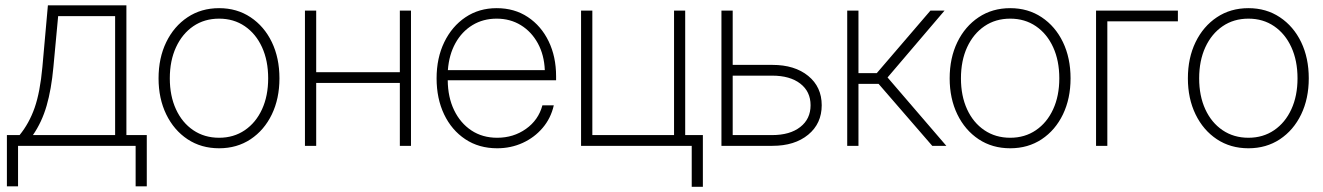

<svg xmlns="http://www.w3.org/2000/svg" viewBox="-20 -556 5043 732"><path d="M6.3 154.3V-41H54.7Q91.3 -85.9 112.1 -145.3Q132.8 -204.6 141.6 -300.3L162.6 -535.6H461.9V-41H539.6V154.3H497.1V0H48.8V154.3ZM105.5 -41H418.9V-494.6H201.7L183.6 -300.3Q175.8 -215.3 157.7 -152.8Q139.6 -90.3 105.5 -41Z M815.4 9.3Q747.1 9.3 695.1 -25.1Q643.1 -59.6 613.8 -119.9Q584.5 -180.2 584.5 -257.3Q584.5 -335 613.8 -395.3Q643.1 -455.6 695.1 -490.2Q747.1 -524.9 815.4 -524.9Q883.3 -524.9 935.3 -490.2Q987.3 -455.6 1016.4 -395.3Q1045.4 -335 1045.4 -257.3Q1045.4 -180.2 1016.4 -119.9Q987.3 -59.6 935.3 -25.1Q883.3 9.3 815.4 9.3ZM815.4 -30.8Q871.1 -30.8 913.3 -59.6Q955.6 -88.4 979 -139.4Q1002.4 -190.4 1002.4 -257.3Q1002.4 -324.7 979 -376Q955.6 -427.2 913.3 -456.1Q871.1 -484.9 815.4 -484.9Q759.3 -484.9 717 -456.1Q674.8 -427.2 651.1 -376Q627.4 -324.7 627.4 -257.3Q627.4 -190.4 650.9 -139.4Q674.3 -88.4 716.8 -59.6Q759.3 -30.8 815.4 -30.8Z M1185.5 -515.6V-280.8H1504.4V-515.6H1546.9V0H1504.4V-239.7H1185.5V0H1142.6V-515.6Z M1875.5 9.3Q1805.7 9.3 1753.7 -25.4Q1701.7 -60.1 1673.1 -120.1Q1644.5 -180.2 1644.5 -257.3Q1644.5 -335 1673.8 -395.3Q1703.1 -455.6 1754.6 -490.2Q1806.2 -524.9 1873.5 -524.9Q1941.4 -524.9 1992.4 -491Q2043.5 -457 2071.8 -398.4Q2100.1 -339.8 2100.1 -265.1V-250H1687Q1687.5 -185.5 1711.2 -136.2Q1734.9 -86.9 1777.1 -58.8Q1819.3 -30.8 1875.5 -30.8Q1937.5 -30.8 1985.1 -64.5Q2032.7 -98.1 2047.9 -154.3H2091.3Q2080.1 -105 2048.8 -68.4Q2017.6 -31.7 1972.7 -11.2Q1927.7 9.3 1875.5 9.3ZM1687.5 -288.6H2057.1Q2054.7 -346.7 2030.5 -390.9Q2006.3 -435.1 1965.8 -460Q1925.3 -484.9 1873.5 -484.9Q1821.8 -484.9 1781.2 -460.2Q1740.7 -435.5 1716.3 -391.4Q1691.9 -347.2 1687.5 -288.6Z M2195.3 0V-515.6H2238.3V-41H2549.8V-515.6H2592.3V0ZM2617.2 156.2V0H2569.8V-41H2659.7V156.2Z M2773.4 -308.6H2924.8Q3009.8 -308.6 3061.3 -266.6Q3112.8 -224.6 3112.8 -154.8Q3112.8 -85 3061.3 -42.5Q3009.8 0 2924.8 0H2730.5V-515.6H2773.4ZM2773.4 -267.6V-41H2923.8Q2991.7 -41 3031 -71.8Q3070.3 -102.5 3070.3 -154.8Q3070.3 -207 3031 -237.3Q2991.7 -267.6 2923.8 -267.6Z M3210 0V-515.6H3252.9V-277.3H3322.8L3527.3 -515.6H3581.1L3363.8 -260.7L3587.9 0H3534.2L3329.6 -236.3H3252.9V0Z M3831.5 9.3Q3763.2 9.3 3711.2 -25.1Q3659.2 -59.6 3629.9 -119.9Q3600.6 -180.2 3600.6 -257.3Q3600.6 -335 3629.9 -395.3Q3659.2 -455.6 3711.2 -490.2Q3763.2 -524.9 3831.5 -524.9Q3899.4 -524.9 3951.4 -490.2Q4003.4 -455.6 4032.5 -395.3Q4061.5 -335 4061.5 -257.3Q4061.5 -180.2 4032.5 -119.9Q4003.4 -59.6 3951.4 -25.1Q3899.4 9.3 3831.5 9.3ZM3831.5 -30.8Q3887.2 -30.8 3929.4 -59.6Q3971.7 -88.4 3995.1 -139.4Q4018.6 -190.4 4018.6 -257.3Q4018.6 -324.7 3995.1 -376Q3971.7 -427.2 3929.4 -456.1Q3887.2 -484.9 3831.5 -484.9Q3775.4 -484.9 3733.2 -456.1Q3690.9 -427.2 3667.2 -376Q3643.6 -324.7 3643.6 -257.3Q3643.6 -190.4 3667 -139.4Q3690.4 -88.4 3732.9 -59.6Q3775.4 -30.8 3831.5 -30.8Z M4470.7 -515.6V-474.6H4201.7V0H4158.7V-515.6Z M4739.7 9.3Q4671.4 9.3 4619.4 -25.1Q4567.4 -59.6 4538.1 -119.9Q4508.8 -180.2 4508.8 -257.3Q4508.8 -335 4538.1 -395.3Q4567.4 -455.6 4619.4 -490.2Q4671.4 -524.9 4739.7 -524.9Q4807.6 -524.9 4859.6 -490.2Q4911.6 -455.6 4940.7 -395.3Q4969.7 -335 4969.7 -257.3Q4969.7 -180.2 4940.7 -119.9Q4911.6 -59.6 4859.6 -25.1Q4807.6 9.3 4739.7 9.3ZM4739.7 -30.8Q4795.4 -30.8 4837.6 -59.6Q4879.9 -88.4 4903.3 -139.4Q4926.8 -190.4 4926.8 -257.3Q4926.8 -324.7 4903.3 -376Q4879.9 -427.2 4837.6 -456.1Q4795.4 -484.9 4739.7 -484.9Q4683.6 -484.9 4641.4 -456.1Q4599.1 -427.2 4575.4 -376Q4551.8 -324.7 4551.8 -257.3Q4551.8 -190.4 4575.2 -139.4Q4598.6 -88.4 4641.1 -59.6Q4683.6 -30.8 4739.7 -30.8Z"/></svg>

Font: Inter Display ExtraLight
Style: Regular
Weight: 200
Designer: Rasmus Andersson
Foundry: rsms
Version: Version 4.000;git-a52131595